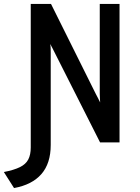

<svg xmlns="http://www.w3.org/2000/svg" viewBox="-72 -720 708 971"><path d="M-1 231 -52.5 150Q-1 140 28.8 125.2Q58.5 110.5 71 86.5Q83.5 62.5 83.5 26V-700H186L412 -246Q416 -238.5 423 -225Q430 -211.5 434.5 -202Q434 -215.5 433.2 -226.8Q432.5 -238 432.5 -246.5V-700H532.5V0H434L205 -453Q199.5 -464 193.8 -475.2Q188 -486.5 182 -497.5Q184 -486.5 184.2 -474.5Q184.5 -462.5 184.5 -453.5V13Q184.5 106.5 137.2 160.5Q90 214.5 -1 231Z"/></svg>

Font: Overpass Mono Light SemiBold
Style: Regular
Weight: 600
Monospace: yes
Version: Version 4.000